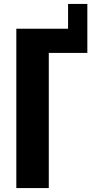

<svg xmlns="http://www.w3.org/2000/svg" viewBox="-20 -956 483 976"><path d="M63 0V-810H326V-936H424V-687H228V0Z"/></svg>

Font: Oswald SemiBold
Style: Regular
Weight: 600
Designer: Vernon Adams
Foundry: Vernon Adams
Version: Version 4.103;gftools[0.9.33.dev8+g029e19f]